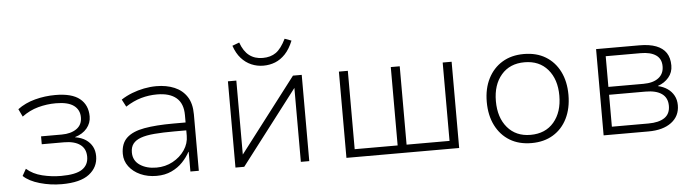

<svg xmlns="http://www.w3.org/2000/svg" viewBox="-45 -895 3954 1091"><g transform="rotate(-5 1931.5 -349.0)"><path d="M269 8Q205 8 144 -9.5Q83 -27 51 -58L73 -97Q109 -65 162 -52Q215 -39 269 -39Q353 -39 389.5 -63.5Q426 -88 426 -135Q426 -181 393.5 -204.5Q361 -228 302 -228H175V-273H293Q345 -273 377.5 -295.5Q410 -318 410 -361Q410 -404 377 -428.5Q344 -453 275 -453Q223 -453 173.5 -439.5Q124 -426 81 -394L60 -438Q103 -470 159.5 -485Q216 -500 276 -500Q370 -500 415 -463.5Q460 -427 460 -362Q460 -324 435.5 -294.5Q411 -265 367 -252V-251Q404 -245 428 -228.5Q452 -212 464.5 -188.5Q477 -165 477 -134Q477 -71 426 -31.5Q375 8 269 8Z M810 8Q759 8 718 -10.5Q677 -29 653 -61Q629 -93 629 -133Q629 -192 663 -224Q697 -256 764 -268Q831 -280 930 -280H1012V-235H932Q866 -235 818 -231Q770 -227 740 -216Q710 -205 695.5 -186Q681 -167 681 -137Q681 -90 719 -64.5Q757 -39 813 -39Q864 -39 906.5 -62Q949 -85 974.5 -122.5Q1000 -160 1000 -204V-322Q1000 -388 962 -420.5Q924 -453 852 -453Q805 -453 761 -440.5Q717 -428 672 -399L650 -441Q679 -460 712.5 -473Q746 -486 781.5 -493Q817 -500 852 -500Q910 -500 955 -481Q1000 -462 1025.5 -423Q1051 -384 1051 -322V0H1003V-112H1001Q986 -83 959.5 -55Q933 -27 895.5 -9.5Q858 8 810 8Z M1260 0V-492H1308V-70L1631 -492H1681V0H1633V-423H1634L1310 0ZM1469 -563Q1433 -563 1400.5 -577Q1368 -591 1343 -619Q1318 -647 1303 -691L1343 -706Q1361 -655 1392.5 -631Q1424 -607 1469 -607Q1514 -607 1544.5 -628.5Q1575 -650 1602 -705L1640 -691Q1621 -644 1594.5 -616Q1568 -588 1536.5 -575.5Q1505 -563 1469 -563Z M1893 0V-492H1944V-45H2189V-492H2240V-45H2485V-492H2536V0Z M2949 8Q2877 8 2825 -23.5Q2773 -55 2744 -112.5Q2715 -170 2715 -247Q2715 -323 2744 -380Q2773 -437 2825 -468.5Q2877 -500 2948 -500Q3020 -500 3072 -468.5Q3124 -437 3152.5 -380Q3181 -323 3181 -247Q3181 -170 3152.5 -112.5Q3124 -55 3072 -23.5Q3020 8 2949 8ZM2947 -39Q3032 -39 3080.5 -96Q3129 -153 3129 -247Q3129 -340 3080.5 -396.5Q3032 -453 2948 -453Q2864 -453 2815.5 -396.5Q2767 -340 2767 -247Q2767 -153 2815.5 -96Q2864 -39 2947 -39Z M3360 0V-492H3607Q3664 -492 3702 -477.5Q3740 -463 3759 -434.5Q3778 -406 3778 -362Q3778 -323 3754 -294.5Q3730 -266 3692 -253V-252Q3723 -245 3746 -229Q3769 -213 3782 -189Q3795 -165 3795 -134Q3795 -72 3747 -36Q3699 0 3616 0ZM3411 -45H3619Q3679 -45 3711.5 -67Q3744 -89 3744 -135Q3744 -181 3711.5 -204Q3679 -227 3619 -227H3411ZM3411 -272H3611Q3666 -272 3697 -295.5Q3728 -319 3728 -362Q3728 -405 3697 -426Q3666 -447 3611 -447H3411Z"/></g></svg>

Font: Nunito Sans 7pt ExtraLight
Style: Regular
Weight: 250
Designer: Vernon Adams
Foundry: Vernon Adams
Version: Version 3.101;gftools[0.9.27]